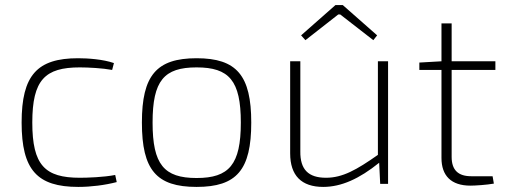

<svg xmlns="http://www.w3.org/2000/svg" viewBox="-20 -723 1993 755"><path d="M287 -494C126 -494 65 -427 65 -241C65 -55 126 12 288 12C338 12 393 5 439 -7L433 -35C388 -26 322 -24 294 -24C157 -24 107 -73 107 -241C107 -409 157 -458 294 -458C327 -458 384 -455 421 -448L428 -475C385 -490 325 -494 287 -494Z M753 -494C595 -494 538 -426 538 -241C538 -55 595 12 753 12C911 12 968 -55 968 -241C968 -426 911 -494 753 -494ZM753 -458C881 -458 927 -406 927 -241C927 -76 881 -23 753 -23C625 -23 580 -76 580 -241C580 -406 625 -458 753 -458Z M1310 -666H1318L1448 -565L1463 -584L1328 -703H1299L1164 -584L1181 -565ZM1466 -482V-114C1382 -55 1327 -24 1262 -24C1193 -24 1160 -56 1161 -128V-482H1121V-120C1121 -33 1165 12 1251 12C1322 12 1393 -20 1471 -83L1475 0H1506V-482Z M1928 -448V-482H1756V-631H1716V-482L1629 -477V-448H1716V-102C1716 -32 1754 7 1830 7C1849 7 1894 4 1922 -1L1917 -30H1833C1782 -30 1756 -54 1756 -106V-448Z"/></svg>

Font: Exo 2 Extra Light
Style: Regular
Weight: 250
Designer: Natanael Gama
Version: Version 1.001;PS 001.001;hotconv 1.0.88;makeotf.lib2.5.64775